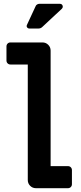

<svg xmlns="http://www.w3.org/2000/svg" viewBox="-20 -989 425 1009"><path d="M122 -859 167 -956Q169 -962 175 -965.5Q181 -969 187 -969H295Q302 -969 306 -964.5Q310 -960 310 -954Q310 -948 305 -943L202 -847Q194 -839 181 -839H135Q127 -839 122.5 -845Q118 -851 122 -859ZM126 -43V-650H35Q26 -650 20 -656Q14 -662 14 -671V-745Q14 -754 20 -760Q26 -766 35 -766H203Q221 -766 233.5 -753.5Q246 -741 246 -723V-116H337Q346 -116 352 -110Q358 -104 358 -95V-21Q358 -12 352 -6Q346 0 337 0H169Q151 0 138.5 -12.5Q126 -25 126 -43Z"/></svg>

Font: Miriam Libre
Style: Bold
Weight: 700
Designer: Michal Sahar
Foundry: Hagilda
Version: Version 1.001